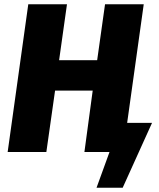

<svg xmlns="http://www.w3.org/2000/svg" viewBox="-20 -715 750 903"><path d="M695 -137 557 168H434L495 0H377L416 -289H239L198 0H16L113 -695H295L258 -432H437L474 -695H656L578 -137Z"/></svg>

Font: Trujillo ExtraBold
Style: Italic
Weight: 800
Italic angle: -8°
Designer: Fira Sans original fonts by bBox Type GmbH, Carrois Corporate GbR, & Edenspiekermann AG / Changes by Cristiano Sobral
Foundry: Fira Sans original fonts by bBox Type GmbH, Carrois Corporate GbR, & Edenspiekermann AG / Changes by Cristiano Sobral
Version: Version 4.301;July 28, 2020;FontCreator 13.0.0.2655 64-bit